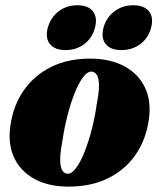

<svg xmlns="http://www.w3.org/2000/svg" viewBox="-20 -699 606 732"><path d="M323 -475.5Q400.5 -475.5 454.5 -446.2Q508.5 -417 533.2 -364.2Q558 -311.5 547 -240Q536 -165.5 496.5 -108.5Q457 -51.5 392.2 -19.5Q327.5 12.5 241 12.5Q165.5 12.5 112 -16.5Q58.5 -45.5 33.8 -98.2Q9 -151 20 -222Q31 -298 71 -355Q111 -412 175 -443.8Q239 -475.5 323 -475.5ZM236 -36.5Q252.5 -35 269.5 -57.8Q286.5 -80.5 302 -119.2Q317.5 -158 329.8 -205.2Q342 -252.5 348.5 -300.5Q361 -362.5 356 -392.8Q351 -423 330.5 -426Q314 -427.5 297 -405Q280 -382.5 264.5 -343.8Q249 -305 237 -257.5Q225 -210 218 -162.5Q206 -100.5 210.8 -70Q215.5 -39.5 236 -36.5ZM230 -508Q189 -508 170.5 -531Q152 -554 162 -593Q173 -632.5 203.5 -655.8Q234 -679 275 -679Q316 -679 334.2 -655.8Q352.5 -632.5 342 -593Q332 -554.5 301.5 -531.2Q271 -508 230 -508ZM442.5 -508Q401.5 -508 383 -531Q364.5 -554 374.5 -593Q385 -632 416 -655.5Q447 -679 487.5 -679Q529.5 -679 548 -655.8Q566.5 -632.5 556 -593Q546 -554.5 515.2 -531.2Q484.5 -508 442.5 -508Z"/></svg>

Font: Fraunces 72pt Black
Style: Italic
Weight: 900
Italic angle: -16°
Version: Version 1.000;[b76b70a41]